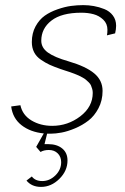

<svg xmlns="http://www.w3.org/2000/svg" viewBox="-20 -525 490 754"><path d="M432.1 -394Q436 -410.2 436 -423.8Q436 -447.3 423.3 -464.1Q410.6 -481 389.9 -489.3Q369.1 -497.6 348.6 -501.2Q328.1 -504.9 307.1 -504.9Q283.2 -504.9 259 -501.7Q234.9 -498.5 206.1 -488.5Q177.2 -478.5 155.8 -463.4Q134.3 -448.2 119.6 -421.4Q105 -394.5 105 -359.9Q105 -337.4 113.8 -320.1Q122.6 -302.7 140.9 -290.3Q159.2 -277.8 175.3 -270.5Q191.4 -263.2 217.8 -253.9Q223.1 -252 236.1 -247.8Q249 -243.7 254.9 -241.7Q260.7 -239.7 272.2 -235.4Q283.7 -231 289.3 -228.3Q294.9 -225.6 304 -220.7Q313 -215.8 317.6 -211.7Q322.3 -207.5 328.4 -201.7Q334.5 -195.8 337.2 -189.7Q339.8 -183.6 342 -176Q344.2 -168.5 344.2 -160.2Q344.2 -105.5 295.2 -68.1Q246.1 -30.8 185.1 -30.8Q138.7 -30.8 103.5 -52Q68.4 -73.2 60.1 -111.8L23.9 -106.9Q29.8 -60.5 64.5 -33.4Q99.1 -6.3 151.9 -1L122.1 51.8L139.2 71.8Q152.3 64 171.9 64Q193.4 64 206.8 77.4Q220.2 90.8 220.2 111.8Q220.2 141.6 197.5 163.8Q174.8 186 146 186Q118.2 186 105 168L84 184.1Q104.5 209 141.1 209Q181.2 209 213.1 177.5Q245.1 146 245.1 105Q245.1 75.2 224.4 58.1Q203.6 41 168.9 41H154.8L165 0H179.2Q197.8 0 221.7 -4.4Q245.6 -8.8 274.7 -21Q303.7 -33.2 327.1 -51.3Q350.6 -69.3 366.7 -99.9Q382.8 -130.4 382.8 -168Q382.8 -209.5 350.1 -236.8Q317.4 -264.2 249 -284.2Q194.3 -299.8 168.2 -318.6Q142.1 -337.4 142.1 -365.2Q142.1 -413.1 181.9 -444.1Q221.7 -475.1 299.8 -475.1Q325.7 -475.1 347.4 -469.2Q369.1 -463.4 385.5 -447.8Q401.9 -432.1 401.9 -408.2Q401.9 -395 399.9 -386.2Z"/></svg>

Font: Comic Neue Angular Light Italic
Style: Regular
Weight: 300
Italic angle: -12°
Designer: Craig Rozynski
Foundry: Craig Rozynski
Version: Version 2.003